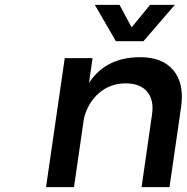

<svg xmlns="http://www.w3.org/2000/svg" viewBox="-20 -772 770 792"><path d="M169.9 0 247.1 -532.2H361.8L347.2 -430.2Q417 -536.1 558.1 -536.1Q650.9 -536.1 695.8 -481.4Q740.7 -426.8 727.1 -331.1L679.2 0H564L606.9 -298.8Q616.2 -358.9 587.2 -393.6Q558.1 -428.2 498 -428.2Q433.6 -427.7 387.7 -387.5Q341.8 -347.2 326.2 -283.2L285.2 0ZM371.1 -752H473.1L522.9 -659.2L599.1 -752H701.2L571.8 -602.1H458Z"/></svg>

Font: Trueno
Style: Italic
Weight: 400
Designer: Julieta Ulanovsky
Foundry: Julieta Ulanovsky
Version: Version 3.001b | FøM Fix